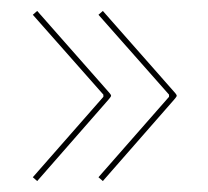

<svg xmlns="http://www.w3.org/2000/svg" viewBox="-20 -435 380 351"><path d="M168 -104 298 -252.5C299 -253.5 303 -258.5 303 -259.5V-260.5C303 -262 298.5 -267 298 -267.5L168 -415L160 -408L289 -262V-258L160 -111ZM48 -104 178 -252.5C179 -253.5 183 -258.5 183 -259.5V-260.5C183 -262 178.5 -267 178 -267.5L48 -415L40 -408L169 -262V-258L40 -111Z"/></svg>

Font: Znikomit
Style: Regular
Weight: 100
Designer: gluk
Foundry: gluk
Version: Version 0.55